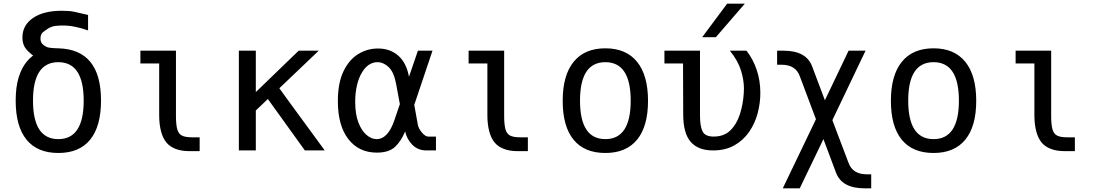

<svg xmlns="http://www.w3.org/2000/svg" viewBox="-20 -825 6040 1053"><path d="M300 14Q185 14 125.5 -59Q66 -132 66 -273Q66 -347 82 -399.5Q98 -452 126 -486Q140 -504 162 -521Q158 -522 150 -529.5Q142 -537 133 -545Q116 -562 109.5 -580Q103 -598 103 -620Q103 -686 160.5 -726Q218 -766 320 -766Q339 -766 358 -764.5Q377 -763 389 -760L463 -743V-658Q431 -670 392.5 -678Q354 -686 315 -685L299 -684Q282 -684 266 -679Q250 -674 234 -662L215 -648Q202 -636 202 -614Q202 -598 209.5 -587.5Q217 -577 237 -567Q251 -561 300 -560Q534 -554 534 -274Q534 -132 474.5 -59Q415 14 300 14ZM439 -273Q439 -484 300 -484Q161 -484 161 -273Q161 -62 300 -62Q439 -62 439 -273Z M1021 4Q975 4 943 -8.5Q911 -21 893 -43Q873 -67 863 -105.5Q853 -144 853 -194V-477H750V-547H945V-189Q945 -142 952 -116.5Q959 -91 977.5 -81.5Q996 -72 1032 -72H1075V4Z M1290 -547H1383V-320L1618 -547H1728L1512 -341Q1511 -341 1761 0H1652L1449 -282L1383 -219V0H1290Z M2047 12Q1948 12 1890.5 -62Q1833 -136 1833 -270Q1833 -370 1863.5 -433.5Q1894 -497 1944 -528Q1994 -559 2053 -559Q2119 -559 2164 -520Q2209 -481 2223 -404L2272 -547H2352L2252 -250L2271 -144Q2275 -120 2294 -98Q2313 -76 2328 -76H2371V0H2318Q2272 0 2241.5 -31Q2211 -62 2202 -104Q2180 -51 2146.5 -19.5Q2113 12 2047 12ZM2045 -62Q2108 -62 2143 -166L2173 -254L2152 -367Q2140 -430 2111.5 -457Q2083 -484 2050 -484Q2026 -484 2004.5 -470.5Q1983 -457 1966 -429Q1947 -398 1937.5 -356Q1928 -314 1928 -267Q1928 -199 1945.5 -153.5Q1963 -108 1990 -85Q2017 -62 2045 -62Z M2821 4Q2775 4 2743 -8.5Q2711 -21 2693 -43Q2673 -67 2663 -105.5Q2653 -144 2653 -194V-477H2550V-547H2745V-189Q2745 -142 2752 -116.5Q2759 -91 2777.5 -81.5Q2796 -72 2832 -72H2875V4Z M3300 14Q3185 14 3125.5 -59Q3066 -132 3066 -272Q3066 -412 3126 -486Q3186 -560 3300 -560Q3414 -560 3474 -486Q3534 -412 3534 -272Q3534 -132 3474 -59Q3414 14 3300 14ZM3439 -273Q3439 -484 3300 -484Q3161 -484 3161 -273Q3161 -62 3300 -62Q3439 -62 3439 -273Z M3968 -805H4065L3906 -621H3831ZM3890 0Q3809 0 3768 -47Q3727 -94 3727 -198L3726 -477H3624V-547H3819V-193Q3819 -131 3833.5 -103.5Q3848 -76 3894 -76Q3950 -76 3984.5 -109Q4019 -142 4037 -196Q4055 -250 4059 -312Q4059 -318 4059.5 -325.5Q4060 -333 4060 -341Q4060 -385 4044 -438Q4028 -491 3983 -547H4074Q4110 -501 4130 -442Q4150 -383 4150 -315Q4150 -259 4135 -203Q4120 -147 4088 -101Q4056 -55 4007 -27.5Q3958 0 3890 0Z M4455 -171 4366 -408Q4343 -470 4266 -470H4242V-547H4277Q4402 -547 4434 -461L4504 -275L4634 -547H4727L4545 -166L4634 69Q4657 131 4734 131H4758V208H4723Q4661 208 4621.5 187Q4582 166 4565 122L4496 -62L4366 208H4273Z M5100 14Q4985 14 4925.5 -59Q4866 -132 4866 -272Q4866 -412 4926 -486Q4986 -560 5100 -560Q5214 -560 5274 -486Q5334 -412 5334 -272Q5334 -132 5274 -59Q5214 14 5100 14ZM5239 -273Q5239 -484 5100 -484Q4961 -484 4961 -273Q4961 -62 5100 -62Q5239 -62 5239 -273Z M5821 4Q5775 4 5743 -8.5Q5711 -21 5693 -43Q5673 -67 5663 -105.5Q5653 -144 5653 -194V-477H5550V-547H5745V-189Q5745 -142 5752 -116.5Q5759 -91 5777.5 -81.5Q5796 -72 5832 -72H5875V4Z"/></svg>

Font: PlemolJP35 Console
Style: Regular
Weight: 400
Version: v2.0.3; ttfautohint (v1.8.4.7-5d5b-dirty) -l 6 -r 45 -G 200 